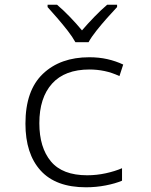

<svg xmlns="http://www.w3.org/2000/svg" viewBox="-20 -785 640 815"><path d="M345 10Q217 10 152.5 -61Q88 -132 88 -260Q88 -401 162 -471.5Q236 -542 359 -542Q400 -542 435.5 -534Q471 -526 503 -511L487 -462Q455 -477 423.5 -483.5Q392 -490 360 -490Q255 -490 201 -430Q147 -370 147 -262Q147 -159 196 -100Q245 -41 350 -41Q390 -41 429 -49.5Q468 -58 498 -71V-18Q470 -6 429 2Q388 10 345 10ZM300 -606Q288 -628 267 -655Q246 -682 223 -708.5Q200 -735 182 -755V-765H222Q249 -742 277 -713Q305 -684 328 -656Q352 -684 380 -713Q408 -742 435 -765H477V-755Q458 -735 434.5 -708.5Q411 -682 389.5 -655Q368 -628 356 -606Z"/></svg>

Font: Noto Sans Mono Light
Style: Regular
Weight: 300
Designer: Monotype Design Team
Foundry: Monotype Imaging Inc.
Version: Version 2.014; ttfautohint (v1.8.4.7-5d5b)